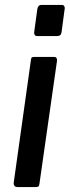

<svg xmlns="http://www.w3.org/2000/svg" viewBox="-20 -762 287 782"><path d="M141 -16Q140 -5 136.5 -2.5Q133 0 121 0H53Q43 0 39 -5Q35 -10 36 -19L106 -518Q107 -526 109.5 -528Q112 -530 119 -530H201Q208 -530 210.5 -525Q213 -520 212 -513ZM231 -633Q230 -623 225.5 -619Q221 -615 210 -615H132Q123 -615 120.5 -621.5Q118 -628 120 -637L132 -725Q135 -742 148 -742H233Q239 -742 242 -736Q245 -730 243 -723Z"/></svg>

Font: Libre Franklin Medium
Style: Italic
Weight: 500
Italic angle: -8°
Designer: Pablo Impallari, Rodrigo Fuenzalida, Nhung Nguyen
Foundry: Impallari Type
Version: Version 3.000